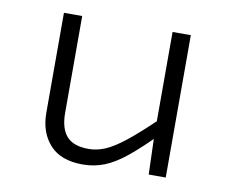

<svg xmlns="http://www.w3.org/2000/svg" viewBox="-59 -533 732 611"><g transform="rotate(10 307.0 -227.5)"><path d="M511 0H456L452 -125V-460H511ZM464 -183 475 -137Q422 -83 384 -52Q346 -21 313 -8Q280 5 243 5Q172 5 136.5 -34.5Q101 -74 101 -137V-460H160V-147Q160 -97 182 -72Q204 -47 253 -47Q280 -47 307 -58.5Q334 -70 371 -99.5Q408 -129 464 -183Z"/></g></svg>

Font: Intel One Mono Light
Style: Regular
Weight: 300
Monospace: yes
Designer: Fred Shallcrass
Foundry: Frere-Jones Type LLC
Version: Version 1.004